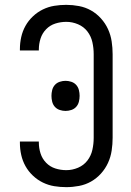

<svg xmlns="http://www.w3.org/2000/svg" viewBox="-20 -763 540 791"><path d="M253 8Q228 8 203.5 4Q179 0 156.5 -11Q134 -22 115.5 -39.5Q97 -57 85 -78.5Q73 -100 67.5 -124.5Q62 -149 62 -174V-180H140V-176Q140 -153 147 -131Q154 -109 170 -92.5Q186 -76 208 -69Q230 -62 253 -62Q278 -62 301.5 -72Q325 -82 340 -101.5Q355 -121 360.5 -145.5Q366 -170 366 -195V-540Q366 -565 360.5 -589.5Q355 -614 340 -633.5Q325 -653 301.5 -663Q278 -673 253 -673Q230 -673 208 -666Q186 -659 170 -642.5Q154 -626 147 -604Q140 -582 140 -559V-555H62V-561Q62 -586 67.5 -610.5Q73 -635 85 -656.5Q97 -678 115.5 -695.5Q134 -713 156.5 -724Q179 -735 203.5 -739Q228 -743 253 -743Q279 -743 305.5 -738Q332 -733 355 -720Q378 -707 396 -687Q414 -667 425 -643Q436 -619 440 -592.5Q444 -566 444 -540V-195Q444 -169 440 -142.5Q436 -116 425 -92Q414 -68 396 -48Q378 -28 355 -15Q332 -2 305.5 3Q279 8 253 8ZM250 -306Q238 -306 226 -310Q214 -314 206 -323Q198 -332 195 -344Q192 -356 192 -368Q192 -380 195 -392Q198 -404 206 -413Q214 -422 226 -426Q238 -430 250 -430Q262 -430 274 -426Q286 -422 294 -413Q302 -404 305 -392Q308 -380 308 -368Q308 -356 305 -344Q302 -332 294 -323Q286 -314 274 -310Q262 -306 250 -306Z"/></svg>

Font: Iosevka Term Curly
Style: Regular
Weight: 400
Designer: Belleve Invis
Foundry: Belleve Invis
Version: Version 32.3.0